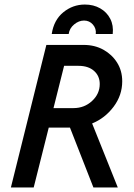

<svg xmlns="http://www.w3.org/2000/svg" viewBox="-20 -822 589 842"><path d="M27.8 0 183.3 -625H347.2Q395.1 -625 433 -604.2Q470.8 -583.3 493.4 -547.6Q516 -511.8 516 -465.3Q516 -404.2 478.1 -353.8Q440.3 -303.5 384 -280.6L496.5 0H389.6L286.8 -262.5H193.8L127.8 0ZM214.6 -347.9H302.1Q350 -347.9 383.7 -379.2Q417.4 -410.4 417.4 -453.5Q417.4 -488.9 392.4 -511.1Q367.4 -533.3 324.3 -533.3H261.1ZM206.9 -672.9Q216 -734 257.6 -768.1Q299.3 -802.1 352.1 -802.1Q390.3 -802.1 419.4 -785.4Q448.6 -768.8 463.5 -739.6Q478.5 -710.4 474.3 -672.9H400Q402.8 -696.5 387.5 -714.2Q372.2 -731.9 348.6 -731.9Q325.7 -731.9 305.2 -714.9Q284.7 -697.9 281.2 -672.9Z"/></svg>

Font: Afacad Medium
Style: Italic
Weight: 500
Italic angle: -14°
Designer: Kristian Moeller
Foundry: Dicotype
Version: Version 1.000; ttfautohint (v1.8.4.7-5d5b)